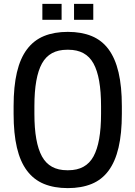

<svg xmlns="http://www.w3.org/2000/svg" viewBox="-20 -956 697 988"><path d="M329 12Q259 12 206.5 -9.5Q154 -31 119 -77.5Q84 -124 67 -196.5Q50 -269 50 -370V-410Q50 -511 67 -583.5Q84 -656 119 -702.5Q154 -749 206.5 -770.5Q259 -792 329 -792Q399 -792 451.5 -770.5Q504 -749 538.5 -702.5Q573 -656 590 -583.5Q607 -511 607 -410V-370Q607 -269 590 -196.5Q573 -124 538.5 -77.5Q504 -31 451.5 -9.5Q399 12 329 12ZM332 -80Q422 -80 461 -151Q500 -222 500 -370V-410Q500 -559 461 -629.5Q422 -700 332 -700H325Q235 -700 196 -629.5Q157 -559 157 -410V-370Q157 -222 196 -151Q235 -80 325 -80ZM297 -854H198V-936H297ZM460 -854H361V-936H460Z"/></svg>

Font: Cooper Hewitt
Style: Regular
Weight: 707
Designer: Village Type and Design LLC
Foundry: Cooper Hewitt Smithsonian Design Museum
Version: 1.000